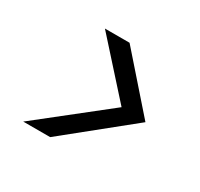

<svg xmlns="http://www.w3.org/2000/svg" viewBox="-106 -715 761 729"><g transform="rotate(30 275.0 -350.5)"><path d="M70 -120 366 -354 162 -581H270L473 -350L188 -120Z"/></g></svg>

Font: DM Sans 16pt
Style: Italic
Weight: 400
Italic angle: -10°
Version: Version 4.004;gftools[0.9.30]